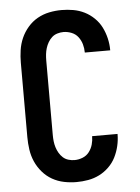

<svg xmlns="http://www.w3.org/2000/svg" viewBox="-53 -785 607 835"><g transform="rotate(-5 250.0 -367.5)"><path d="M247 8Q220 8 193 2.5Q166 -3 142 -16.5Q118 -30 99.5 -51.5Q81 -73 70 -98Q59 -123 55 -150.5Q51 -178 51 -205V-530Q51 -557 55 -584.5Q59 -612 70 -637Q81 -662 99.5 -683.5Q118 -705 142 -718.5Q166 -732 193 -737.5Q220 -743 247 -743Q273 -743 298.5 -738.5Q324 -734 347 -722.5Q370 -711 389 -692.5Q408 -674 419.5 -651Q431 -628 437 -602.5Q443 -577 443 -551V-550H332V-551Q332 -569 327 -586.5Q322 -604 311 -618.5Q300 -633 282.5 -640Q265 -647 247 -647Q234 -647 220.5 -643Q207 -639 197 -630Q187 -621 180 -609Q173 -597 169 -584Q165 -571 163.5 -557.5Q162 -544 162 -530V-205Q162 -191 163.5 -177.5Q165 -164 169 -151Q173 -138 180 -126Q187 -114 197 -105Q207 -96 220.5 -92Q234 -88 247 -88Q265 -88 282.5 -95Q300 -102 311 -116.5Q322 -131 327 -148.5Q332 -166 332 -184V-185H443V-184Q443 -158 437 -132.5Q431 -107 419.5 -84Q408 -61 389 -42.5Q370 -24 347 -12.5Q324 -1 298.5 3.5Q273 8 247 8Z"/></g></svg>

Font: Iosevka Curly
Style: Bold
Weight: 700
Monospace: yes
Designer: Belleve Invis
Foundry: Belleve Invis
Version: Version 22.1.2; ttfautohint (v1.8.4)